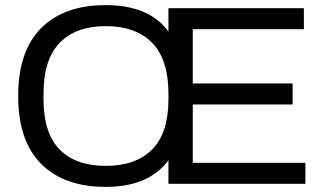

<svg xmlns="http://www.w3.org/2000/svg" viewBox="-20 -718 1269 750"><path d="M393 12Q230 12 140.5 -78Q51 -168 51 -343Q51 -518 140.5 -608Q230 -698 393 -698Q562 -698 638 -595V-686H1167V-604H733V-392H1123V-310H733V-82H1173V0H638V-92Q561 12 393 12ZM638 -330V-352Q638 -486 574 -551Q510 -616 393 -616Q277 -616 213.5 -551Q150 -486 150 -352V-330Q150 -198 213 -134Q276 -70 393 -70Q510 -70 574 -134Q638 -198 638 -330Z"/></svg>

Font: Archivo
Style: Regular
Weight: 400
Designer: Hector Gatti
Foundry: Omnibus-Type
Version: Version 2.001